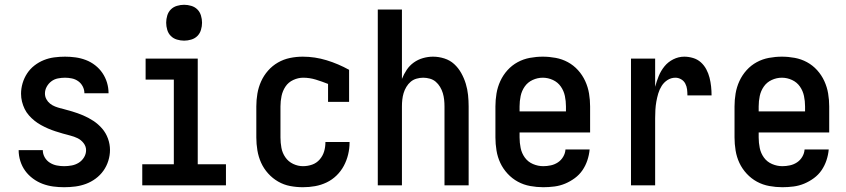

<svg xmlns="http://www.w3.org/2000/svg" viewBox="-20 -775 3540 803"><path d="M248 8Q225 8 202.5 5Q180 2 158.5 -6Q137 -14 118 -28Q99 -42 85.5 -60.5Q72 -79 65 -101.5Q58 -124 58 -147H159Q159 -131 167 -117Q175 -103 188.5 -94.5Q202 -86 217.5 -83Q233 -80 248 -80Q264 -80 280 -83Q296 -86 309.5 -94.5Q323 -103 331.5 -117Q340 -131 340 -147Q340 -163 329.5 -176.5Q319 -190 304.5 -197Q290 -204 274 -208Q258 -212 242.5 -216.5Q227 -221 211.5 -226Q196 -231 181 -237.5Q166 -244 151.5 -252Q137 -260 124.5 -270Q112 -280 101 -292.5Q90 -305 83 -319.5Q76 -334 72 -350Q68 -366 68 -383Q68 -405 74.5 -427Q81 -449 93.5 -468Q106 -487 124 -501Q142 -515 163 -523.5Q184 -532 206.5 -535Q229 -538 252 -538Q274 -538 296 -535Q318 -532 339 -524Q360 -516 378 -502Q396 -488 408.5 -469.5Q421 -451 427.5 -429.5Q434 -408 434 -385H333Q333 -400 326 -413.5Q319 -427 307 -435.5Q295 -444 280.5 -447Q266 -450 252 -450Q237 -450 222 -447Q207 -444 195 -435Q183 -426 175.5 -412.5Q168 -399 168 -384Q168 -371 174 -360Q180 -349 189.5 -341.5Q199 -334 210.5 -329.5Q222 -325 234 -322H235Q258 -316 281.5 -309Q305 -302 327.5 -292.5Q350 -283 370.5 -269.5Q391 -256 407 -237.5Q423 -219 431.5 -195.5Q440 -172 440 -148Q440 -125 433 -102.5Q426 -80 412.5 -61Q399 -42 380 -28Q361 -14 339.5 -6Q318 2 295 5Q272 8 248 8Z M575 0V-88H707V-442H589V-530H807V-88H925V0ZM750 -605Q735 -605 720 -609.5Q705 -614 694.5 -624.5Q684 -635 679.5 -650Q675 -665 675 -680Q675 -695 679.5 -710Q684 -725 694.5 -735.5Q705 -746 720 -750.5Q735 -755 750 -755Q765 -755 780 -750.5Q795 -746 805.5 -735.5Q816 -725 820.5 -710Q825 -695 825 -680Q825 -665 820.5 -650Q816 -635 805.5 -624.5Q795 -614 780 -609.5Q765 -605 750 -605Z M1247 8Q1220 8 1193.5 3Q1167 -2 1143.5 -15.5Q1120 -29 1101.5 -49.5Q1083 -70 1072 -94.5Q1061 -119 1056.5 -146Q1052 -173 1052 -200V-330Q1052 -357 1056.5 -383.5Q1061 -410 1072 -434.5Q1083 -459 1101 -479.5Q1119 -500 1142.5 -513.5Q1166 -527 1192.5 -532.5Q1219 -538 1246 -538Q1297 -538 1346 -523Q1395 -508 1440 -483V-349H1352V-424Q1327 -434 1301 -442Q1275 -450 1248 -450Q1227 -450 1206.5 -440.5Q1186 -431 1174 -413Q1162 -395 1157.5 -373.5Q1153 -352 1153 -330V-200Q1153 -178 1157 -156.5Q1161 -135 1173.5 -117Q1186 -99 1206 -89.5Q1226 -80 1247 -80Q1267 -80 1285.5 -86.5Q1304 -93 1317 -108Q1330 -123 1335.5 -141.5Q1341 -160 1341 -180Q1341 -180 1341 -180.5Q1341 -181 1341 -181H1442Q1442 -180 1442 -179.5Q1442 -179 1442 -179Q1442 -154 1436 -129Q1430 -104 1418 -81.5Q1406 -59 1387.5 -41Q1369 -23 1346 -12Q1323 -1 1298 3.5Q1273 8 1247 8Z M1560 0V-735H1661V-445Q1669 -465 1681 -483Q1693 -501 1710.5 -513.5Q1728 -526 1749 -532Q1770 -538 1791 -538Q1815 -538 1838.5 -530.5Q1862 -523 1879.5 -507Q1897 -491 1909 -469.5Q1921 -448 1928 -425Q1935 -402 1937.5 -378Q1940 -354 1940 -330V0H1839V-330Q1839 -344 1837.5 -358Q1836 -372 1832 -385.5Q1828 -399 1820.5 -411.5Q1813 -424 1802.5 -433Q1792 -442 1778 -446Q1764 -450 1750 -450Q1736 -450 1722 -446Q1708 -442 1697.5 -433Q1687 -424 1679.5 -411.5Q1672 -399 1668 -385.5Q1664 -372 1662.5 -358Q1661 -344 1661 -330V0Z M2252 8Q2225 8 2197.5 3Q2170 -2 2146 -15Q2122 -28 2103 -48.5Q2084 -69 2072.5 -93.5Q2061 -118 2056.5 -145.5Q2052 -173 2052 -200V-330Q2052 -357 2056.5 -384Q2061 -411 2072.5 -436Q2084 -461 2102.5 -481.5Q2121 -502 2145 -515Q2169 -528 2196 -533Q2223 -538 2250 -538Q2277 -538 2304 -533Q2331 -528 2355 -515Q2379 -502 2397.5 -481.5Q2416 -461 2427.5 -436Q2439 -411 2443.5 -384Q2448 -357 2448 -330V-221H2153V-200Q2153 -178 2157.5 -156Q2162 -134 2175 -116Q2188 -98 2209 -89Q2230 -80 2252 -80Q2268 -80 2284 -83.5Q2300 -87 2313.5 -96Q2327 -105 2335.5 -119.5Q2344 -134 2345 -150H2446Q2444 -127 2436.5 -104.5Q2429 -82 2416 -63Q2403 -44 2384 -30Q2365 -16 2343.5 -7Q2322 2 2298.5 5Q2275 8 2252 8ZM2153 -309H2347V-330Q2347 -352 2342.5 -373.5Q2338 -395 2325.5 -413Q2313 -431 2292.5 -440.5Q2272 -450 2250 -450Q2228 -450 2207.5 -440.5Q2187 -431 2174.5 -413Q2162 -395 2157.5 -373.5Q2153 -352 2153 -330Z M2619 0V-530H2720V-412Q2726 -435 2735 -457Q2744 -479 2759 -497.5Q2774 -516 2796 -527Q2818 -538 2842 -538Q2860 -538 2878.5 -532.5Q2897 -527 2911 -514.5Q2925 -502 2934 -485Q2943 -468 2947.5 -450Q2952 -432 2954 -413.5Q2956 -395 2956 -376H2855Q2855 -389 2853.5 -401.5Q2852 -414 2846 -425.5Q2840 -437 2828.5 -443.5Q2817 -450 2805 -450Q2787 -450 2772 -440.5Q2757 -431 2747.5 -416Q2738 -401 2733 -384Q2728 -367 2725 -350Q2722 -333 2721 -315.5Q2720 -298 2720 -281V0Z M3252 8Q3225 8 3197.5 3Q3170 -2 3146 -15Q3122 -28 3103 -48.5Q3084 -69 3072.5 -93.5Q3061 -118 3056.5 -145.5Q3052 -173 3052 -200V-330Q3052 -357 3056.5 -384Q3061 -411 3072.5 -436Q3084 -461 3102.5 -481.5Q3121 -502 3145 -515Q3169 -528 3196 -533Q3223 -538 3250 -538Q3277 -538 3304 -533Q3331 -528 3355 -515Q3379 -502 3397.5 -481.5Q3416 -461 3427.5 -436Q3439 -411 3443.5 -384Q3448 -357 3448 -330V-221H3153V-200Q3153 -178 3157.5 -156Q3162 -134 3175 -116Q3188 -98 3209 -89Q3230 -80 3252 -80Q3268 -80 3284 -83.5Q3300 -87 3313.5 -96Q3327 -105 3335.5 -119.5Q3344 -134 3345 -150H3446Q3444 -127 3436.5 -104.5Q3429 -82 3416 -63Q3403 -44 3384 -30Q3365 -16 3343.5 -7Q3322 2 3298.5 5Q3275 8 3252 8ZM3153 -309H3347V-330Q3347 -352 3342.5 -373.5Q3338 -395 3325.5 -413Q3313 -431 3292.5 -440.5Q3272 -450 3250 -450Q3228 -450 3207.5 -440.5Q3187 -431 3174.5 -413Q3162 -395 3157.5 -373.5Q3153 -352 3153 -330Z"/></svg>

Font: iosevka_custom_sans_ss08 SmBd
Style: Regular
Weight: 600
Designer: Belleve Invis
Foundry: Belleve Invis
Version: Version 10.3.0; ttfautohint (v1.8.3)